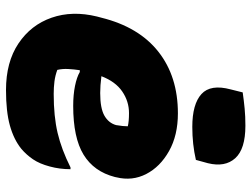

<svg xmlns="http://www.w3.org/2000/svg" viewBox="-119 -706 838 640"><g transform="rotate(90 300.0 -386.0)"><path d="M358 -560Q431 -560 483.5 -530.5Q536 -501 560 -454.5Q584 -408 571 -355L570 -350Q552 -280 495.5 -245.5Q439 -211 333 -211Q296 -211 266.5 -217Q237 -223 220 -233H214Q211 -213 210 -194Q209 -175 213 -158Q232 -151 251.5 -148.5Q271 -146 293 -146Q368 -146 423 -159Q478 -172 538 -202H544Q544 -166 535 -133Q526 -99 511 -77Q496 -55 476 -38Q445 -13 398.5 0Q352 13 280 13Q187 13 125 -28.5Q63 -70 39 -139Q15 -208 35 -290L39 -305Q70 -430 152.5 -495Q235 -560 358 -560ZM357 -397Q318 -397 285 -374.5Q252 -352 234 -305Q250 -303 263.5 -302Q277 -301 290 -301Q341 -301 365.5 -315Q390 -329 397 -354Q399 -366 400 -375.5Q401 -385 401 -393Q385 -397 357 -397ZM288 -776Q316 -780 342 -782.5Q368 -785 399 -785Q477 -785 507.5 -751Q538 -717 524 -660L513 -620Q461 -608 403 -608Q327 -608 293.5 -638.5Q260 -669 278 -736Z"/></g></svg>

Font: Recursive Sn Csl St Blk
Style: Italic
Weight: 900
Italic angle: -15°
Version: Version 1.079;hotconv 1.0.112;makeotfexe 2.5.65598; ttfautoh